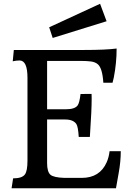

<svg xmlns="http://www.w3.org/2000/svg" viewBox="-20 -1017 708 1037"><path d="M466.3 -293 465.3 -277.3H405.3Q401.9 -332.5 392.6 -346.7Q376 -371.6 332.5 -371.6H234.4V-136.2Q234.4 -88.9 252.4 -73.2Q270 -58.1 328.1 -56.2H421.4Q519 -56.2 556.2 -140.6Q567.9 -167 571.8 -200.2H632.3Q632.3 -144.5 621.1 -83L606.4 0H42.5L50.8 -53.7Q99.6 -53.7 114.7 -75.2Q128.4 -93.8 128.4 -149.9V-596.2Q128.4 -690.4 85.9 -690.4Q68.4 -690.4 48.8 -686L54.7 -747.1H433.6Q551.3 -747.1 609.9 -754.9Q609.9 -676.8 594.7 -598.6Q590.8 -580.1 587.9 -570.3H538.1Q533.2 -649.4 507.8 -670.4Q493.7 -682.1 470.9 -685.1Q448.2 -688 414.1 -688H234.4V-426.8H335.4Q384.3 -426.8 399.4 -447.8Q409.2 -460.9 415 -509.3L474.6 -509.8L475.1 -483.9Q475.1 -421.9 466.3 -293ZM245.6 -869.6 520.5 -996.6 555.7 -902.3 264.6 -812Z"/></svg>

Font: HeadlandOne
Style: Regular
Weight: 400
Designer: Gary Lonergan
Foundry: Sorkin Type Co.
Version: Version 1.002